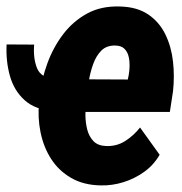

<svg xmlns="http://www.w3.org/2000/svg" viewBox="-27 -558 556 588"><path d="M-6.8 -421.9 77.6 -421.4Q74.2 -378.9 86.7 -348.6Q99.1 -318.4 145.5 -314.9L138.2 -217.8Q81.1 -221.7 48.6 -251Q16.1 -280.3 3.4 -325.4Q-9.3 -370.6 -6.8 -421.9ZM281.2 9.8Q228.5 8.8 190.7 -13.2Q152.8 -35.2 129.6 -71.3Q106.4 -107.4 97.2 -152.6Q87.9 -197.8 92.8 -245.1L94.2 -264.2Q100.1 -314.5 117.9 -363.5Q135.7 -412.6 166 -452.6Q196.3 -492.7 239.5 -516.4Q282.7 -540 339.4 -538.1Q392.6 -537.1 427 -513.7Q461.4 -490.2 479.7 -452.1Q498 -414.1 502.9 -368.9Q507.8 -323.7 502.9 -278.8L493.2 -215.3H142.6L160.2 -315.4L364.3 -314.5L367.2 -328.1Q369.6 -341.8 369.9 -356.9Q370.1 -372.1 366.7 -385.7Q363.3 -399.4 354 -408.7Q344.7 -418 327.1 -418.5Q299.8 -419.4 283.4 -403.1Q267.1 -386.7 258.1 -361.1Q249 -335.4 244.9 -309.1Q240.7 -282.7 238.3 -264.6L236.3 -245.6Q234.4 -227.1 234.6 -204.6Q234.9 -182.1 240.2 -161.1Q245.6 -140.1 259 -126Q272.5 -111.8 297.4 -110.8Q330.1 -109.4 356.2 -126Q382.3 -142.6 401.9 -167.5L461.9 -84Q443.4 -52.2 414.3 -31.5Q385.3 -10.7 350.8 0Q316.4 10.7 281.2 9.8Z"/></svg>

Font: Roboto Condensed ExtraBold
Style: Italic
Weight: 800
Italic angle: -12°
Designer: Christian Robertson
Foundry: Google
Version: Version 3.008; 2023